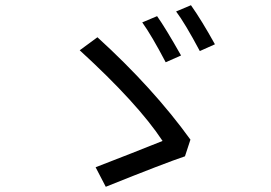

<svg xmlns="http://www.w3.org/2000/svg" viewBox="-20 -763 1040 737"><path d="M583 -701Q615 -656 675 -550L616 -524Q562 -627 526 -677ZM713 -743Q754 -685 805 -593L747 -567Q690 -674 656 -719ZM690 -163Q615 -138 386 -46L347 -121Q487 -175 604 -222Q509 -366 286 -570L354 -620Q568 -425 711 -227Z"/></svg>

Font: KaiGen Gothic CN Regular
Style: Regular
Weight: 400
Designer: Ryoko NISHIZUKA  (kana & ideographs); Paul D. Hunt (Latin, Greek & Cyrillic); Wenlong ZHANG  (bopomofo); Sandoll Communi
Foundry: Adobe Systems Incorporated
Version: Version 1.002.20150501